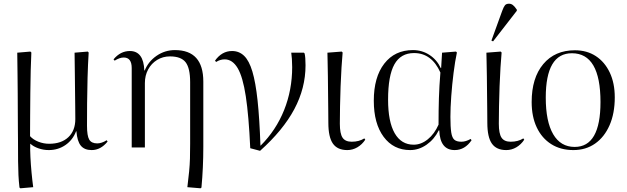

<svg xmlns="http://www.w3.org/2000/svg" viewBox="-20 -795 3379 1035"><path d="M90 220 85 216Q81 181 79.5 149.5Q78 118 77.5 75Q77 32 77 -37Q77 -53 76.5 -92.5Q76 -132 76 -184Q76 -236 75.5 -290.5Q75 -345 74.5 -393Q74 -441 73.5 -473Q73 -505 73 -511L144 -517L149 -512Q147 -472 145.5 -415Q144 -358 143.5 -295Q143 -232 142.5 -171Q142 -110 142 -61Q159 -42 187 -31Q215 -20 245 -20Q311 -20 348.5 -55.5Q386 -91 386 -153Q386 -177 385.5 -217Q385 -257 384.5 -304Q384 -351 383.5 -395Q383 -439 382.5 -470.5Q382 -502 382 -511L453 -517L458 -512Q454 -448 452 -376Q450 -304 449.5 -236.5Q449 -169 449 -117Q449 -63 461 -42.5Q473 -22 504 -22Q528 -22 555 -39L560 -32Q523 14 474 14Q435 14 415.5 -10Q396 -34 392 -87H390Q372 -40 332.5 -13Q293 14 243 14Q214 14 187 4.5Q160 -5 144 -20H143Q142 11 144 51.5Q146 92 150 134.5Q154 177 159 214Z M1061 220 990 214Q996 165 999.5 129.5Q1003 94 1004 59.5Q1005 25 1005 -21V-352Q1005 -428 980.5 -459.5Q956 -491 896 -491Q858 -491 827 -472Q796 -453 778.5 -420.5Q761 -388 761 -347V0H690V-428Q690 -485 647 -485Q625 -485 598 -468L592 -475Q629 -520 680 -520Q754 -520 758 -415H760Q780 -464 824.5 -494.5Q869 -525 923 -525Q1076 -525 1076 -355V-4Q1076 52 1073.5 107Q1071 162 1066 216Z M1382 18 1329 4Q1321 -171 1305 -276Q1289 -381 1261 -428Q1233 -475 1191 -475Q1167 -475 1145 -461L1139 -468Q1176 -520 1231 -520Q1269 -520 1296 -494Q1323 -468 1340.5 -409.5Q1358 -351 1368.5 -253Q1379 -155 1384 -10H1385Q1468 -93 1511.5 -201.5Q1555 -310 1555 -433Q1555 -456 1553.5 -477.5Q1552 -499 1550 -511H1618L1622 -507Q1627 -487 1627 -443Q1627 -320 1566.5 -206.5Q1506 -93 1382 18Z M1852 14Q1799 14 1774.5 -21Q1750 -56 1750 -133Q1750 -156 1749.5 -198Q1749 -240 1748.5 -289Q1748 -338 1747.5 -384.5Q1747 -431 1746 -465Q1745 -499 1745 -511L1822 -517L1827 -512Q1824 -480 1821 -432Q1818 -384 1816 -329.5Q1814 -275 1813 -222Q1812 -169 1812 -128Q1812 -75 1826.5 -53Q1841 -31 1876 -31Q1916 -31 1944 -49L1949 -42Q1932 -16 1906.5 -1Q1881 14 1852 14Z M2191 14Q2101 14 2048 -57.5Q1995 -129 1995 -252Q1995 -379 2051.5 -452Q2108 -525 2206 -525Q2255 -525 2295 -499Q2335 -473 2356 -428H2358L2363 -511L2438 -517L2443 -512Q2433 -465 2425 -402Q2417 -339 2412.5 -276Q2408 -213 2408 -165Q2408 -110 2412.5 -81Q2417 -52 2429.5 -41.5Q2442 -31 2467 -31Q2491 -31 2517 -46L2522 -39Q2486 14 2431 14Q2352 14 2348 -92H2345Q2321 -44 2279.5 -15Q2238 14 2191 14ZM2210 -15Q2250 -15 2286 -44Q2322 -73 2344 -123Q2344 -201 2346 -265.5Q2348 -330 2354 -404Q2307 -509 2212 -509Q2140 -509 2106 -448Q2072 -387 2072 -258Q2072 -139 2107.5 -77Q2143 -15 2210 -15Z M2709 14Q2656 14 2631.5 -21Q2607 -56 2607 -133Q2607 -156 2606.5 -198Q2606 -240 2605.5 -289Q2605 -338 2604.5 -384.5Q2604 -431 2603 -465Q2602 -499 2602 -511L2679 -517L2684 -512Q2681 -480 2678 -432Q2675 -384 2673 -329.5Q2671 -275 2670 -222Q2669 -169 2669 -128Q2669 -75 2683.5 -53Q2698 -31 2733 -31Q2773 -31 2801 -49L2806 -42Q2789 -16 2763.5 -1Q2738 14 2709 14ZM2638 -572 2629 -576 2687 -736Q2695 -758 2702 -766.5Q2709 -775 2724 -775Q2735 -775 2744.5 -768Q2754 -761 2766 -743V-737Z M3071 14Q3002 14 2951.5 -18Q2901 -50 2873.5 -108Q2846 -166 2846 -245Q2846 -375 2908.5 -449.5Q2971 -524 3079 -524Q3144 -524 3192 -492.5Q3240 -461 3267 -404Q3294 -347 3294 -270Q3294 -184 3266 -120Q3238 -56 3188 -21Q3138 14 3071 14ZM3078 -3Q3217 -3 3217 -245Q3217 -508 3063 -508Q2922 -508 2922 -269Q2922 -140 2962 -71.5Q3002 -3 3078 -3Z"/></svg>

Font: Literata 72pt Light
Style: Regular
Weight: 300
Designer: Latin by Veronika Burian and Jose Scaglione. Greek by Irene Vlachou. Cyrillic by Vera Evstafieva.
Foundry: TypeTogether
Version: Version 3.002